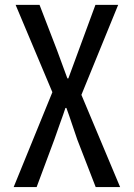

<svg xmlns="http://www.w3.org/2000/svg" viewBox="-20 -755 540 775"><path d="M35.2 0 191.4 -382.8 43 -735.4H139.6L210 -552.7Q219.7 -525.4 252 -438.5H255.9Q263.7 -460 277.8 -498Q292 -536.1 297.9 -552.7L365.2 -735.4H457L308.6 -372.1L464.8 0H366.2L292 -191.4Q288.1 -202.1 272.9 -247.6Q257.8 -293 248 -319.3H244.1Q237.3 -297.9 221.2 -253.9Q205.1 -210 199.2 -191.4L127.9 0Z"/></svg>

Font: Gen Shin Gothic Monospace Regular
Style: Regular
Weight: 400
Designer: [Source Han Sans]
Ryoko NISHIZUKA  (kana & ideographs); Paul D. Hunt (Latin, Greek & Cyrillic); Wenlong ZHANG  (bopomofo
Version: Version 1.002.20150607